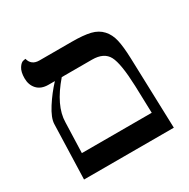

<svg xmlns="http://www.w3.org/2000/svg" viewBox="-132 -681 791 802"><g transform="rotate(-30 263.5 -279.5)"><path d="M184.1 -417Q104 -324.2 103 -246.1L98.1 -100.1H435.1L431.2 -231Q427.2 -341.8 407.2 -379.4Q387.2 -417 330.1 -417ZM50.8 0 59.1 -263.2Q60.1 -292 88.1 -335.9Q116.2 -379.9 150.9 -417H120.1Q85 -417 65.9 -437.5Q46.9 -458 46.9 -490.2Q46.9 -521 57.9 -538.1Q68.8 -555.2 80.1 -557.1L90.8 -559.1Q99.6 -523.9 138.2 -523.9H293.9Q350.1 -523.9 383.1 -515.9Q416 -507.8 436 -485.8Q456.1 -463.9 463.6 -430.9Q471.2 -397.9 473.1 -340.8L483.9 0Z"/></g></svg>

Font: Linux Biolinum O
Style: Bold
Weight: 700
Designer: Philipp H. Poll
Foundry: Philipp H. Poll
Version: Version 1.3.2